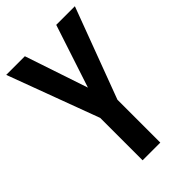

<svg xmlns="http://www.w3.org/2000/svg" viewBox="-216 -794 874 874"><g transform="rotate(-45 221.0 -357.0)"><path d="M222 -410 120 -714H0L164 -273V0H278V-276L442 -714H322Z"/></g></svg>

Font: Noto Sans Gujarati ExtraCondensed SemiBold
Style: Regular
Weight: 600
Width: 2
Designer: Jelle Bosma - Monotype Design Team, Universal Thirst
Foundry: Monotype Imaging Inc.
Version: Version 2.106